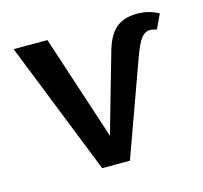

<svg xmlns="http://www.w3.org/2000/svg" viewBox="-71 -503 615 582"><g transform="rotate(-15 236.0 -212.5)"><path d="M405 -425Q441 -425 472 -408L451 -363Q439 -367 430 -367Q414 -367 402 -351.5Q390 -336 374 -291L269 0H182L16 -418H122L230 -89L298 -327Q312 -381 337 -403Q362 -425 405 -425Z"/></g></svg>

Font: EauTestText Semibold
Style: Regular
Weight: 600
Designer: Christian Thalmann (Catharsis Fonts)
Version: Version 0.001;PS 000.001;hotconv 1.0.88;makeotf.lib2.5.64775